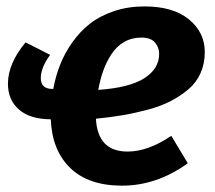

<svg xmlns="http://www.w3.org/2000/svg" viewBox="-20 -566 675 602"><path d="M622.1 -402.8Q622.1 -366.7 608.9 -336.9Q595.7 -307.1 570.6 -285.9Q545.4 -264.6 514.6 -248.8Q483.9 -232.9 443.6 -222.2Q403.3 -211.4 364.7 -204.8Q326.2 -198.2 280.8 -193.8Q286.1 -90.8 379.9 -90.8Q444.3 -90.8 517.1 -140.1L568.8 -54.2Q471.7 16.1 362.8 16.1Q257.3 16.1 200.2 -39.3Q143.1 -94.7 139.2 -191.9Q73.7 -192.4 39.3 -222.7Q4.9 -252.9 4.9 -303.2Q4.9 -366.7 60.1 -433.1L137.2 -394Q107.9 -354 107.9 -320.8Q107.9 -287.1 145 -287.1H147Q154.3 -327.1 168.5 -363Q182.6 -398.9 206.5 -432.9Q230.5 -466.8 261.7 -491.5Q293 -516.1 337.2 -531Q381.3 -545.9 433.1 -545.9Q522.9 -545.9 572.5 -505.1Q622.1 -464.4 622.1 -402.8ZM288.1 -284.2Q386.2 -291 432.6 -320.8Q479 -350.6 479 -397Q479 -417.5 465.8 -432.9Q452.6 -448.2 422.9 -448.2Q393.1 -448.2 369.1 -434.3Q345.2 -420.4 329.3 -396Q313.5 -371.6 303.7 -344Q293.9 -316.4 288.1 -284.2Z"/></svg>

Font: FiraGO SemiBold
Style: Italic
Weight: 600
Italic angle: -8°
Designer: bBox Type GmbH
Foundry: bBox Type GmbH
Version: Version 1.001;PS 001.001;hotconv 1.0.88;makeotf.lib2.5.64775